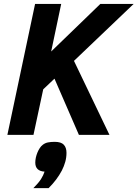

<svg xmlns="http://www.w3.org/2000/svg" viewBox="-20 -696 710 991"><path d="M387.2 0 261.2 -290 203.1 -234.9 152.8 0H18.1L161.1 -675.8H295.9L244.1 -430.2L498 -675.8H669.9L361.8 -381.8L544.9 0ZM152.3 274.9Q179.2 248 191.7 228.3Q204.1 208.5 210 189.9Q162.1 187 162.1 143.1Q162.1 130.9 165 117.4Q168 104 173.1 91.6Q178.2 79.1 185.1 68.6Q191.9 58.1 200.2 51.8Q212.4 42 227.5 39.1Q242.7 36.1 262.2 36.1Q295.4 36.1 309.3 51Q323.2 65.9 323.2 92.8Q323.2 116.2 316.9 139.2Q310.5 162.1 299.3 184.1Q273.9 232.4 231 274.9Z"/></svg>

Font: Clear Sans
Style: Bold Italic
Weight: 700
Italic angle: -12°
Foundry: Intel Corporation
Version: Version 1.00